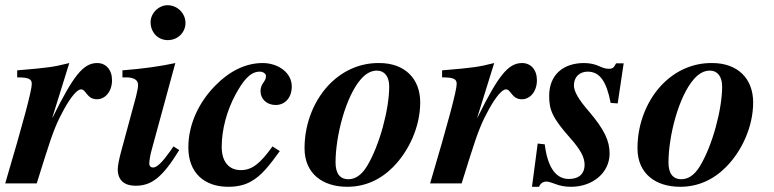

<svg xmlns="http://www.w3.org/2000/svg" viewBox="-41 -704 2970 737"><path d="M160 -253 225 -462C165 -447 146 -444 25 -434V-407C69 -407 81 -401 81 -382C81 -357 50 -240 -21 0H100L131 -99C164 -204 179 -238 205 -285C232 -334 256 -361 270 -361C290 -361 292 -323 331 -323C364 -323 389 -354 389 -396C389 -436 366 -462 332 -462C278 -462 240 -412 161 -253Z M671 -616C671 -653 640 -684 602 -684C568 -684 537 -653 537 -619C537 -580 565 -550 603 -550C641 -550 671 -579 671 -616ZM625 -142 611 -122C584 -84 562 -61 547 -61C539 -61 532 -65 532 -77C532 -86 536 -111 541 -128L632 -462C578 -450 507 -440 429 -434V-407H443C473 -407 489 -397 489 -378C489 -370 487 -357 481 -333L426 -130C416 -94 411 -68 411 -54C411 -11 438 9 479 9C539 9 581 -20 647 -128Z M1005 -142C957 -75 926 -51 883 -51C839 -51 810 -82 810 -140C810 -207 830 -280 863 -341C891 -392 918 -429 956 -429C968 -429 980 -422 980 -412C980 -390 959 -384 959 -354C959 -324 983 -301 1017 -301C1054 -301 1079 -330 1079 -372C1079 -425 1027 -462 967 -462C900 -462 838 -429 787 -377C725 -315 682 -230 682 -138C682 -40 744 13 835 13C868 13 895 7 918 -5C963 -28 995 -72 1033 -124Z M1411 -462C1343 -462 1279 -435 1228 -385C1168 -326 1128 -235 1128 -135C1128 -37 1198 13 1292 13C1359 13 1418 -13 1467 -62C1528 -123 1572 -217 1572 -311C1572 -403 1512 -462 1415 -462ZM1453 -372C1453 -285 1416 -145 1367 -65C1346 -31 1322 -16 1296 -16C1266 -16 1247 -36 1247 -80C1247 -182 1286 -335 1346 -402C1365 -423 1385 -433 1406 -433C1435 -433 1453 -410 1453 -372Z M1791 -253 1856 -462C1796 -447 1777 -444 1656 -434V-407C1700 -407 1712 -401 1712 -382C1712 -357 1681 -240 1610 0H1731L1762 -99C1795 -204 1810 -238 1836 -285C1863 -334 1887 -361 1901 -361C1921 -361 1923 -323 1962 -323C1995 -323 2020 -354 2020 -396C2020 -436 1997 -462 1963 -462C1909 -462 1871 -412 1792 -253Z M2353 -461H2324C2315 -444 2311 -440 2296 -440C2286 -440 2276 -442 2259 -450C2242 -458 2221 -462 2201 -462C2120 -462 2067 -416 2067 -336C2067 -282 2079 -252 2147 -175C2187 -130 2203 -101 2203 -71C2203 -39 2183 -17 2143 -17C2092 -17 2061 -62 2050 -150L2023 -153L2001 13H2028C2034 -1 2044 -7 2057 -7C2064 -7 2074 -4 2087 1C2109 10 2130 13 2151 13C2233 13 2299 -40 2299 -115C2299 -163 2279 -207 2219 -277C2180 -322 2162 -353 2162 -376C2162 -408 2183 -429 2215 -429C2261 -429 2287 -392 2303 -309L2330 -307Z M2689 -462C2621 -462 2557 -435 2506 -385C2446 -326 2406 -235 2406 -135C2406 -37 2476 13 2570 13C2637 13 2696 -13 2745 -62C2806 -123 2850 -217 2850 -311C2850 -403 2790 -462 2693 -462ZM2731 -372C2731 -285 2694 -145 2645 -65C2624 -31 2600 -16 2574 -16C2544 -16 2525 -36 2525 -80C2525 -182 2564 -335 2624 -402C2643 -423 2663 -433 2684 -433C2713 -433 2731 -410 2731 -372Z"/></svg>

Font: XITS
Style: Bold Italic
Weight: 700
Italic angle: -16.33°
Designer: MicroPress Inc., with final additions and corrections provided by Coen Hoffman, Elsevier (retired)
Version: Version 1.105